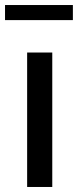

<svg xmlns="http://www.w3.org/2000/svg" viewBox="-38 -744 310 764"><path d="M70 0V-535H170V0ZM-18 -664V-724H252V-664Z"/></svg>

Font: Exo Thin Medium
Style: Regular
Weight: 500
Version: Version 2.000